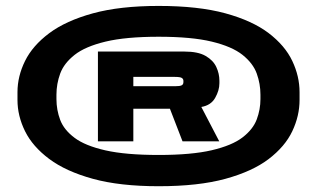

<svg xmlns="http://www.w3.org/2000/svg" viewBox="-20 -766 1080 648"><path d="M515.5 -137.5Q384.5 -137.5 293.5 -162.5Q202.5 -187.5 146.2 -229.5Q90 -271.5 64.5 -323.2Q39 -375 39 -428.5V-455Q39 -508.5 64.5 -560.2Q90 -612 146.2 -654Q202.5 -696 293.5 -721Q384.5 -746 515.5 -746Q649.5 -746 740.8 -721Q832 -696 887 -654Q942 -612 966.5 -560.2Q991 -508.5 991 -455V-428.5Q991 -375 966.5 -323.2Q942 -271.5 887 -229.5Q832 -187.5 740.8 -162.5Q649.5 -137.5 515.5 -137.5ZM515.5 -243Q626.5 -243 694.8 -259Q763 -275 798.5 -302.2Q834 -329.5 846.5 -363Q859 -396.5 859 -431.5V-446.5Q859 -483 846.5 -517.8Q834 -552.5 798.5 -580.8Q763 -609 694.8 -625.5Q626.5 -642 515.5 -642Q404.5 -642 336 -625.5Q267.5 -609 231.8 -580.8Q196 -552.5 183.2 -517.8Q170.5 -483 170.5 -446.5V-431.5Q170.5 -395 183.2 -361.2Q196 -327.5 231.8 -300.8Q267.5 -274 336 -258.5Q404.5 -243 515.5 -243ZM310.5 -289V-592H602.5Q648.5 -592 674 -577.2Q699.5 -562.5 710 -540Q720.5 -517.5 720.5 -493.5V-485Q720.5 -461 706.2 -435.8Q692 -410.5 659.5 -405L720 -289H596L553.5 -399H430V-289ZM430 -475H571Q587 -475 593 -478Q599 -481 599 -489V-493Q599 -499.5 593.5 -503Q588 -506.5 569.5 -506.5H430Z"/></svg>

Font: Anybody UltraExpanded ExtraBold
Style: Regular
Weight: 800
Width: 9
Designer: Tyler Finck
Foundry: Etcetera Type Company
Version: Version 1.010; ttfautohint (v1.8.3) -l 8 -r 50 -G 200 -x 14 